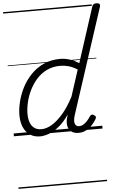

<svg xmlns="http://www.w3.org/2000/svg" viewBox="-75 -939 842 1364"><g transform="rotate(-5 345.5 -257.5)"><path d="M186 17Q144 17 114 -3Q84 -23 68 -59.5Q52 -96 52 -146Q52 -190 64.5 -241Q77 -292 102 -341Q127 -390 166 -430.5Q205 -471 257 -495Q309 -519 375 -519Q408 -519 443 -508Q478 -497 508 -477L635 -869Q639 -881 645.5 -885.5Q652 -890 665 -890Q683 -890 688 -882.5Q693 -875 689 -863L444 -113Q431 -72 438.5 -51.5Q446 -31 468 -31Q484 -31 499 -40Q514 -49 527 -63.5Q540 -78 550 -94Q555 -101 562 -104Q569 -107 580 -100Q591 -94 592 -86.5Q593 -79 588 -71Q576 -50 557.5 -30Q539 -10 514.5 3Q490 16 460 16Q432 16 413 4Q394 -8 386.5 -31Q379 -54 385 -88Q388 -96 390 -104.5Q392 -113 394 -120Q358 -68 320 -37.5Q282 -7 247.5 5Q213 17 186 17ZM110 -150Q110 -114 120 -87.5Q130 -61 150 -47Q170 -33 200 -33Q235 -33 274 -56Q313 -79 353.5 -125.5Q394 -172 432 -245L493 -433Q457 -455 428 -462.5Q399 -470 371 -470Q318 -470 275.5 -449.5Q233 -429 202 -394Q171 -359 150.5 -317Q130 -275 120 -231.5Q110 -188 110 -150ZM0 365H632V375H0ZM0 -20H632V0H0ZM0 -505H632V-500H0ZM0 -885H632V-875H0Z"/></g></svg>

Font: Playwrite DK Uloopet Guides
Style: Regular
Weight: 400
Designer: Veronika Burian, José Scaglione
Foundry: TypeTogether
Version: Version 1.003